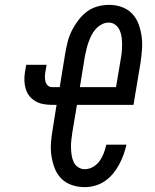

<svg xmlns="http://www.w3.org/2000/svg" viewBox="-20 -763 640 791"><path d="M329 8Q302 8 276.5 -0.5Q251 -9 233 -27Q215 -45 205.5 -69.5Q196 -94 192 -120.5Q188 -147 190 -174.5Q192 -202 197 -230L213 -331H195Q177 -331 159.5 -334Q142 -337 127 -345.5Q112 -354 101.5 -367Q91 -380 86 -396.5Q81 -413 80.5 -431Q80 -449 83 -467L88 -496H172L167 -467Q165 -457 165 -446.5Q165 -436 167.5 -426.5Q170 -417 177 -410.5Q184 -404 195 -404H226L249 -545Q253 -568 259 -591.5Q265 -615 276 -637Q287 -659 302.5 -679.5Q318 -700 338 -715Q358 -730 382 -736.5Q406 -743 430 -743Q457 -743 482 -734Q507 -725 524.5 -706.5Q542 -688 551 -663.5Q560 -639 563.5 -613Q567 -587 565 -559.5Q563 -532 559 -505L530 -331H297L278 -218Q276 -202 274 -186.5Q272 -171 272.5 -155.5Q273 -140 275 -125Q277 -110 283 -96.5Q289 -83 301.5 -74.5Q314 -66 329 -66Q347 -66 363.5 -75.5Q380 -85 390.5 -100Q401 -115 407.5 -132Q414 -149 418 -167H501Q496 -145 488.5 -124.5Q481 -104 470.5 -84.5Q460 -65 445.5 -47.5Q431 -30 412 -17Q393 -4 371.5 2Q350 8 329 8ZM309 -404H458L477 -517Q480 -533 481.5 -548.5Q483 -564 483 -579.5Q483 -595 481 -610Q479 -625 473 -638.5Q467 -652 455 -661Q443 -670 428 -670Q413 -670 399 -662.5Q385 -655 374.5 -643.5Q364 -632 357 -618Q350 -604 345 -590Q340 -576 336.5 -561.5Q333 -547 330 -533Z"/></svg>

Font: Iosevka Slab Extended Oblique
Style: Regular
Weight: 400
Width: 7
Italic angle: -9°
Monospace: yes
Designer: Belleve Invis
Foundry: Belleve Invis
Version: Version 11.1.0; ttfautohint (v1.8.3)